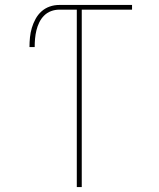

<svg xmlns="http://www.w3.org/2000/svg" viewBox="-20 -755 640 775"><path d="M290 0V-716H219Q202 -716 186 -710Q170 -704 158 -692Q146 -680 138.5 -664.5Q131 -649 127 -632.5Q123 -616 121.5 -599Q120 -582 120 -565H99Q99 -585 101 -604.5Q103 -624 108.5 -642.5Q114 -661 123.5 -678.5Q133 -696 147.5 -709Q162 -722 180.5 -728.5Q199 -735 219 -735H513V-716H310V0Z"/></svg>

Font: Iosevka SS04 Thin Extended
Style: Regular
Weight: 100
Width: 7
Monospace: yes
Designer: Belleve Invis
Foundry: Belleve Invis
Version: Version 19.0.0; ttfautohint (v1.8.4)